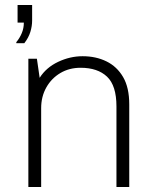

<svg xmlns="http://www.w3.org/2000/svg" viewBox="-20 -745 633 765"><path d="M93 0V-511H127L138 -435Q164 -476 211.5 -498.5Q259 -521 309 -521Q362 -521 404 -500.5Q446 -480 470.5 -438Q495 -396 495 -329V0H444V-321Q444 -404 406.5 -439.5Q369 -475 301 -475Q256 -475 220.5 -454Q185 -433 164.5 -396.5Q144 -360 144 -314V0ZM45 -573V-577Q59 -594 67 -613.5Q75 -633 75 -655H50V-725H108V-663Q108 -641 101 -618Q94 -595 77 -573Z"/></svg>

Font: Chivo Medium Thin
Style: Regular
Weight: 250
Version: Version 2.002